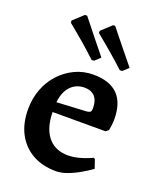

<svg xmlns="http://www.w3.org/2000/svg" viewBox="-137 -801 732 895"><g transform="rotate(20 229.0 -353.5)"><path d="M250 12Q182 12 132.5 -16Q83 -44 56 -95Q29 -146 29 -216Q29 -269 46.5 -315.5Q64 -362 96 -396.5Q128 -431 170 -451Q212 -471 261 -471Q423 -471 423 -308Q423 -293 421 -277.5Q419 -262 417 -253L404 -242H141Q142 -167 173.5 -124.5Q205 -82 261.5 -77Q318 -72 394 -107L401 -104L416 -60Q395 -45 366 -28Q337 -11 306.5 0.5Q276 12 250 12ZM142 -291 291 -299Q304 -301 308 -305.5Q312 -310 312 -323Q312 -361 294 -380.5Q276 -400 243 -400Q202 -400 175 -372Q148 -344 142 -291ZM369 -532Q331 -567 296.5 -596.5Q262 -626 240 -644Q218 -662 218 -662V-673L268 -719H278Q278 -719 297.5 -694.5Q317 -670 347 -633Q377 -596 408 -558L381 -533ZM229 -532Q192 -567 157.5 -596.5Q123 -626 101 -644Q79 -662 79 -662L78 -673L128 -719H139Q139 -719 158.5 -694.5Q178 -670 207.5 -633Q237 -596 268 -558L241 -533Z"/></g></svg>

Font: Alegreya SemiBold
Style: Regular
Weight: 600
Designer: Juan Pablo del Peral
Foundry: Huerta Tipografica
Version: Version 2.009